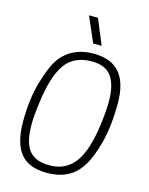

<svg xmlns="http://www.w3.org/2000/svg" viewBox="-146 -1103 935 1203"><g transform="rotate(15 321.5 -502.0)"><path d="M282 -41Q386 -41 445.5 -121Q505 -201 527 -379Q538 -466 538 -523Q538 -630 499 -684.5Q460 -739 371 -739Q254 -739 197 -657Q140 -575 118 -395Q107 -313 107 -260Q107 -144 148 -92.5Q189 -41 282 -41ZM277 9Q160 9 105.5 -58Q51 -125 51 -263Q51 -409 83.5 -522Q116 -635 156 -691Q232 -789 368 -789Q484 -789 539.5 -723.5Q595 -658 595 -527Q595 -377 565.5 -266Q536 -155 495 -97Q425 9 277 9ZM404 -849H349L278 -1013H336Z"/></g></svg>

Font: Tanohe Sans Light
Style: Italic
Weight: 300
Designer: Village Type and Design LLC & Cristiano Sobral
Foundry: Cooper Hewitt Smithsonian Design Museum
Version: Version 1.00;September 29, 2021;FontCreator 13.0.0.2655 64-b